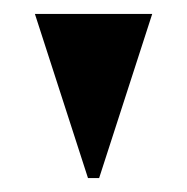

<svg xmlns="http://www.w3.org/2000/svg" viewBox="-20 -734 268 275"><path d="M106 -479 30 -714H198L122 -479Z"/></svg>

Font: Noto Serif Display SemiCondensed Black
Style: Regular
Weight: 900
Width: 4
Designer: Monotype Design Team
Foundry: Monotype Imaging Inc.
Version: Version 2.009